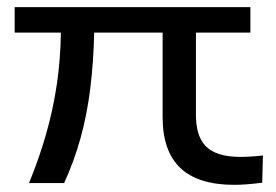

<svg xmlns="http://www.w3.org/2000/svg" viewBox="-20 -510 771 536"><path d="M634 6Q533 6 483.5 -41Q434 -88 434 -183V-419H243Q241 -336 232 -263Q223 -190 205 -125Q187 -60 159 1H61Q89 -67 108.5 -135Q128 -203 138.5 -273.5Q149 -344 150 -419H21V-490H679V-419H527V-189Q527 -162 533 -140.5Q539 -119 553 -103.5Q567 -88 591.5 -80Q616 -72 651 -72Q665 -72 681 -73Q697 -74 714 -76L712 0Q689 3 669.5 4.5Q650 6 634 6Z"/></svg>

Font: Nunito Sans 10pt Expanded
Style: Regular
Weight: 400
Width: 7
Designer: Vernon Adams
Foundry: Vernon Adams
Version: Version 3.101;gftools[0.9.27]